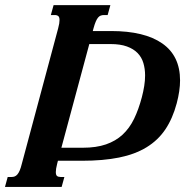

<svg xmlns="http://www.w3.org/2000/svg" viewBox="-85 -736 729 756"><path d="M144 -624.5Q147 -635.3 148.2 -643.3Q149.4 -651.4 149.4 -657.2Q149.4 -668.5 144.5 -672.6Q139.6 -676.8 129.9 -676.8H115.2L126 -715.8H349.6L338.9 -676.8H324.7Q317.4 -676.8 311.5 -674.6Q305.7 -672.4 301 -666.7Q296.4 -661.1 292 -650.9Q287.6 -640.6 283.2 -624.5L280.3 -613.8H352.5Q483.9 -613.8 554 -564.9Q624 -516.1 624 -419.4Q624 -378.9 610.8 -329.1Q594.7 -269 565.9 -226.3Q537.1 -183.6 491.9 -156Q446.8 -128.4 384 -115.7Q321.3 -103 237.8 -103H143.1L140.1 -91.3Q137.2 -80.1 136 -72.3Q134.8 -64.5 134.8 -58.6Q134.8 -46.9 139.6 -43Q144.5 -39.1 154.3 -39.1H168.5L157.7 0H-65.4L-54.7 -39.1H-40Q-32.7 -39.1 -27.1 -41.3Q-21.5 -43.5 -16.6 -49.1Q-11.7 -54.7 -7.3 -64.9Q-2.9 -75.2 1 -91.3ZM241.2 -154.3Q293.9 -154.3 332.3 -167.5Q370.6 -180.7 397.7 -205.8Q424.8 -231 442.9 -268.1Q460.9 -305.2 473.6 -353.5Q479.5 -376 482.9 -397.5Q486.3 -418.9 486.3 -439Q486.3 -465.3 479.5 -488Q472.7 -510.7 456.8 -527.1Q440.9 -543.5 414.8 -553Q388.7 -562.5 350.6 -562.5H266.6L156.7 -154.3Z"/></svg>

Font: Arian AMU Serif
Style: Bold Italic
Weight: 700
Italic angle: -15°
Designer: Ruben Hakobyan (Tarumian)
Foundry: Ruben Hakobyan (Tarumian)
Version: Version 1.002